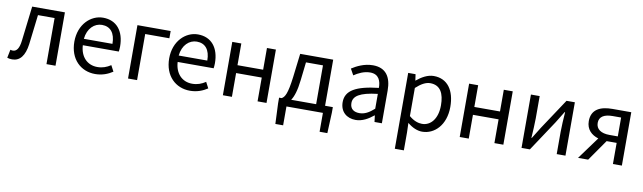

<svg xmlns="http://www.w3.org/2000/svg" viewBox="-43 -1126 6442 1924"><g transform="rotate(10 3178.0 -164.0)"><path d="M61 13C140 13 188 -47 204 -167C217 -268 228 -369 240 -469H409V0H501V-543H168C154 -426 140 -308 126 -190C117 -110 92 -75 53 -75C43 -75 36 -77 28 -79L11 5C27 10 40 13 61 13Z M905 13C978 13 1036 -11 1083 -42L1051 -103C1010 -76 968 -60 915 -60C812 -60 741 -134 735 -250H1101C1103 -264 1105 -282 1105 -302C1105 -457 1027 -557 888 -557C764 -557 645 -448 645 -271C645 -92 760 13 905 13ZM734 -315C745 -423 813 -484 890 -484C975 -484 1025 -425 1025 -315Z M1239 0H1331V-469H1577V-543H1239Z M1870 13C1943 13 2001 -11 2048 -42L2016 -103C1975 -76 1933 -60 1880 -60C1777 -60 1706 -134 1700 -250H2066C2068 -264 2070 -282 2070 -302C2070 -457 1992 -557 1853 -557C1729 -557 1610 -448 1610 -271C1610 -92 1725 13 1870 13ZM1699 -315C1710 -423 1778 -484 1855 -484C1940 -484 1990 -425 1990 -315Z M2204 0H2296V-242H2557V0H2648V-543H2557V-322H2296V-543H2204Z M2851 0H3222V192H3301L3310 -17V-74H3231V-543H2895L2866 -302C2844 -127 2820 -91 2789 -74H2763V-17L2772 192H2851ZM2886 -74C2912 -112 2934 -177 2946 -285L2967 -469H3140V-74Z M3556 13C3623 13 3684 -22 3736 -65H3739L3747 0H3822V-334C3822 -469 3767 -557 3634 -557C3546 -557 3470 -518 3421 -486L3456 -423C3499 -452 3556 -481 3619 -481C3708 -481 3731 -414 3731 -344C3500 -318 3398 -259 3398 -141C3398 -43 3465 13 3556 13ZM3582 -61C3528 -61 3486 -85 3486 -147C3486 -217 3548 -262 3731 -283V-132C3678 -85 3634 -61 3582 -61Z M3994 229H4086V45L4083 -50C4132 -9 4184 13 4233 13C4357 13 4469 -94 4469 -280C4469 -448 4393 -557 4253 -557C4190 -557 4129 -521 4080 -480H4078L4069 -543H3994ZM4218 -64C4182 -64 4134 -78 4086 -120V-406C4138 -454 4185 -480 4230 -480C4334 -480 4374 -400 4374 -279C4374 -145 4308 -64 4218 -64Z M4614 0H4706V-242H4967V0H5058V-543H4967V-322H4706V-543H4614Z M5243 0H5328L5534 -311C5554 -344 5585 -394 5606 -428H5611C5606 -357 5601 -285 5601 -227V0H5690V-543H5605L5399 -232C5379 -199 5348 -149 5327 -116H5323C5327 -186 5332 -259 5332 -316V-543H5243Z M6088 -281C6002 -281 5951 -316 5951 -380C5951 -444 6002 -473 6088 -473H6173V-281ZM5818 0H5921L6071 -215H6073H6173V0H6264V-543H6072C5951 -543 5860 -502 5860 -382C5860 -297 5914 -248 5984 -227Z"/></g></svg>

Font: Source Han Sans KR
Style: Regular
Weight: 400
Designer: Ryoko NISHIZUKA 西塚涼子 (kana, bopomofo & ideographs); Paul D. Hunt (Latin, Greek & Cyrillic); Sandoll Communications 산돌커뮤니
Foundry: Adobe
Version: Version 2.004;hotconv 1.0.118;makeotfexe 2.5.65603